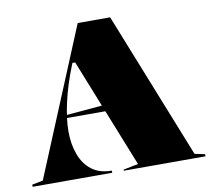

<svg xmlns="http://www.w3.org/2000/svg" viewBox="-78 -797 977 886"><g transform="rotate(-10 410.0 -354.0)"><path d="M5 0V-10L56 -20L341 -708H493L767 -20L815 -10V0H432V-5L502 -19L298 -531H285L281 -521Q247 -436 229.5 -358.5Q212 -281 212 -222Q212 -164 229.5 -115.5Q247 -67 283.5 -38.5Q320 -10 378 -10V0ZM172 -285V-295L402 -315V-285Z"/></g></svg>

Font: Kalnia Thin
Style: Bold
Weight: 700
Version: Version 1.105